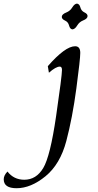

<svg xmlns="http://www.w3.org/2000/svg" viewBox="-197 -728 529 1040"><path d="M-107.4 291.5Q-176.8 291.5 -176.8 243.2Q-176.8 222.2 -156.7 201.2Q-122.1 245.6 -65.4 245.6Q-1 245.6 37.1 182.4Q75.2 119.1 106.9 -99.1Q138.7 -317.4 138.7 -349.1Q138.7 -367.2 127 -367.2Q105.5 -367.2 67.9 -334L62 -369.6Q156.2 -477.5 210 -477.5Q237.8 -477.5 237.8 -441.4Q237.8 -408.2 216.6 -248.8Q195.3 -89.4 162.1 36.1Q128.9 161.6 49.6 226.6Q-29.8 291.5 -107.4 291.5ZM195.3 -568.8Q182.1 -570.3 177.2 -589.6Q172.4 -608.9 155 -616.7Q137.7 -624.5 137.7 -636.7Q137.7 -650.9 162.6 -660.6Q183.1 -668.9 194.6 -688Q206.1 -707 219.7 -708.5Q233.4 -707 238.3 -688Q243.2 -668.9 260.3 -660.9Q277.3 -652.8 277.3 -641.1Q277.3 -626.5 252.9 -617.2Q232.4 -608.9 220.9 -589.6Q209.5 -570.3 195.3 -568.8Z"/></svg>

Font: Kelvinch
Style: Italic
Weight: 400
Italic angle: -10°
Designer: Paul James Miller
Foundry: High-Logic / Made with FontCreator
Version: Version 3.40;July 22, 2017;FontCreator 11.0.0.2388 64-bit